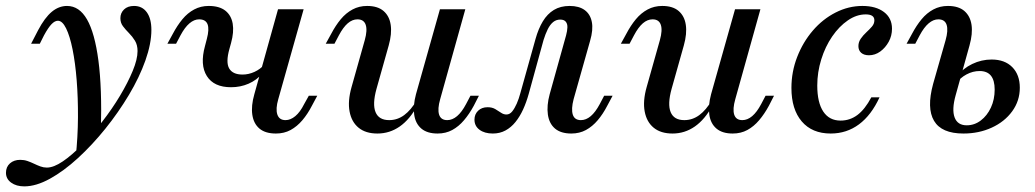

<svg xmlns="http://www.w3.org/2000/svg" viewBox="-89 -447 3554 659"><path d="M-5.6 192.7Q-33.1 192.7 -50.8 179.8Q-68.5 166.9 -68.5 146Q-68.5 125.8 -54.8 113.7Q-41.1 101.6 -19.4 101.6Q-6.5 101.6 5.2 105.6Q16.9 109.7 27.8 114.9Q38.7 120.2 49.6 124.2Q60.5 128.2 71.8 128.2Q95.2 128.2 126.6 106.9Q158.1 85.5 193.1 49.6Q228.2 13.7 262.1 -29.8Q296 -73.4 323 -118.5Q350 -163.7 366.5 -203.6Q383.1 -243.5 383.1 -271.8Q383.1 -292.7 374.2 -307.3Q365.3 -321.8 353.6 -333.5Q341.9 -345.2 333.1 -356.9Q324.2 -368.5 324.2 -384.7Q324.2 -402.4 336.7 -414.5Q349.2 -426.6 371 -426.6Q399.2 -426.6 414.9 -404.8Q430.6 -383.1 430.6 -344.4Q430.6 -297.6 410.1 -239.5Q389.5 -181.5 353.6 -121.4Q317.7 -61.3 272.6 -5.2Q227.4 50.8 178.6 95.6Q129.8 140.3 82.3 166.5Q34.7 192.7 -5.6 192.7ZM171 91.1Q178.2 23.4 178.6 -44Q179 -111.3 174.2 -171.4Q169.4 -231.5 160.1 -277.4Q150.8 -323.4 137.9 -349.6Q125 -375.8 109.7 -375.8Q99.2 -375.8 87.9 -364.1Q76.6 -352.4 62.1 -325.8L47.6 -296.8H17.7L41.9 -343.5Q64.5 -386.3 88.7 -406.5Q112.9 -426.6 141.1 -426.6Q183.1 -426.6 209.7 -380.2Q236.3 -333.9 248.8 -239.1Q261.3 -144.4 257.3 0.8Q245.2 15.3 232.3 29.8Q219.4 44.4 204.4 59.7Q189.5 75 171 91.1Z M858.1 11.3Q821.8 11.3 801.6 -5.6Q781.5 -22.6 777 -53.2Q772.6 -83.9 783.9 -123.4L865.3 -415.3H953.2L866.1 -106.5Q856.5 -73.4 862.9 -54Q869.4 -34.7 891.1 -34.7Q908.1 -34.7 924.6 -48.4Q941.1 -62.1 954.8 -89.5L971 -118.5H1000L981.5 -83.9Q966.9 -55.6 948.8 -34.3Q930.6 -12.9 908.5 -0.8Q886.3 11.3 858.1 11.3ZM704 -147.6Q645.2 -147.6 621 -185.9Q596.8 -224.2 614.5 -288.7L621 -313.7Q629.8 -346.8 623.4 -363.7Q616.9 -380.6 594.4 -380.6Q577.4 -380.6 561.3 -366.9Q545.2 -353.2 530.6 -325.8L515.3 -296.8H485.5L504 -330.6Q519.4 -359.7 537.1 -381Q554.8 -402.4 577.4 -414.5Q600 -426.6 627.4 -426.6Q663.7 -426.6 684.3 -410.5Q704.8 -394.4 709.7 -365.7Q714.5 -337.1 704 -299.2L698.4 -279Q685.5 -233.1 697.6 -212.1Q709.7 -191.1 743.5 -191.1Q764.5 -191.1 784.7 -200.4Q804.8 -209.7 817.7 -225L812.1 -195.2Q791.9 -171.8 764.1 -159.7Q736.3 -147.6 704 -147.6Z M1206.5 11.3Q1166.1 11.3 1141.9 -8.5Q1117.7 -28.2 1110.9 -64.1Q1104 -100 1117.7 -148.4L1162.9 -308.9Q1172.6 -343.5 1166.1 -362.1Q1159.7 -380.6 1137.9 -380.6Q1120.2 -380.6 1104.4 -366.9Q1088.7 -353.2 1074.2 -325.8L1058.9 -296.8H1029L1047.6 -330.6Q1062.9 -359.7 1080.6 -381Q1098.4 -402.4 1121 -414.5Q1143.5 -426.6 1171 -426.6Q1207.3 -426.6 1227.4 -409.3Q1247.6 -391.9 1252 -361.7Q1256.5 -331.5 1245.2 -291.1L1203.2 -141.9Q1188.7 -89.5 1200 -62.1Q1211.3 -34.7 1246.8 -34.7Q1275 -34.7 1298.4 -52Q1321.8 -69.4 1341.1 -102.4L1343.5 -84.7Q1317.7 -37.1 1283.1 -12.9Q1248.4 11.3 1206.5 11.3ZM1412.9 11.3Q1377.4 11.3 1357.3 -5.6Q1337.1 -22.6 1332.7 -53.2Q1328.2 -83.9 1338.7 -123.4L1421 -415.3H1508.1L1421.8 -106.5Q1412.1 -72.6 1418.1 -53.6Q1424.2 -34.7 1446 -34.7Q1463.7 -34.7 1479.8 -48.4Q1496 -62.1 1510.5 -89.5L1525.8 -118.5H1554.8L1537.1 -83.9Q1521.8 -55.6 1503.6 -34.3Q1485.5 -12.9 1463.3 -0.8Q1441.1 11.3 1412.9 11.3Z M1602.4 11.3Q1574.2 11.3 1556.9 -1.6Q1539.5 -14.5 1539.5 -36.3Q1539.5 -54.8 1552 -66.9Q1564.5 -79 1584.7 -79Q1600 -79 1610.9 -72.6Q1621.8 -66.1 1630.6 -60.1Q1639.5 -54 1649.2 -54Q1660.5 -54 1669 -64.5Q1677.4 -75 1684.7 -91.5Q1691.9 -108.1 1696.8 -126.6L1749.2 -313.7Q1758.9 -348.4 1774.2 -373.8Q1789.5 -399.2 1812.1 -412.9Q1834.7 -426.6 1866.1 -426.6Q1898.4 -426.6 1917.7 -412.5Q1937.1 -398.4 1942.3 -371.8Q1947.6 -345.2 1936.3 -306.5L1879.8 -106.5Q1871 -72.6 1877 -53.6Q1883.1 -34.7 1904.8 -34.7Q1922.6 -34.7 1938.7 -48.4Q1954.8 -62.1 1969.4 -89.5L1984.7 -118.5H2013.7L1995.2 -83.9Q1980.6 -55.6 1962.5 -34.3Q1944.4 -12.9 1922.2 -0.8Q1900 11.3 1871.8 11.3Q1836.3 11.3 1816.1 -5.6Q1796 -22.6 1791.5 -53.6Q1787.1 -84.7 1797.6 -123.4L1854 -325.8Q1858.1 -341.1 1858.5 -353.2Q1858.9 -365.3 1852.8 -372.6Q1846.8 -379.8 1833.9 -379.8Q1820.2 -379.8 1809.7 -371.4Q1799.2 -362.9 1791.1 -346.8Q1783.1 -330.6 1776.6 -309.7L1725.8 -125Q1717.7 -96 1706.5 -71.4Q1695.2 -46.8 1680.2 -28.2Q1665.3 -9.7 1646 0.8Q1626.6 11.3 1602.4 11.3Z M2219.4 11.3Q2179 11.3 2154.8 -8.5Q2130.6 -28.2 2123.8 -64.1Q2116.9 -100 2130.6 -148.4L2175.8 -308.9Q2185.5 -343.5 2179 -362.1Q2172.6 -380.6 2150.8 -380.6Q2133.1 -380.6 2117.3 -366.9Q2101.6 -353.2 2087.1 -325.8L2071.8 -296.8H2041.9L2060.5 -330.6Q2075.8 -359.7 2093.5 -381Q2111.3 -402.4 2133.9 -414.5Q2156.5 -426.6 2183.9 -426.6Q2220.2 -426.6 2240.3 -409.3Q2260.5 -391.9 2264.9 -361.7Q2269.4 -331.5 2258.1 -291.1L2216.1 -141.9Q2201.6 -89.5 2212.9 -62.1Q2224.2 -34.7 2259.7 -34.7Q2287.9 -34.7 2311.3 -52Q2334.7 -69.4 2354 -102.4L2356.5 -84.7Q2330.6 -37.1 2296 -12.9Q2261.3 11.3 2219.4 11.3ZM2425.8 11.3Q2390.3 11.3 2370.2 -5.6Q2350 -22.6 2345.6 -53.2Q2341.1 -83.9 2351.6 -123.4L2433.9 -415.3H2521L2434.7 -106.5Q2425 -72.6 2431 -53.6Q2437.1 -34.7 2458.9 -34.7Q2476.6 -34.7 2492.7 -48.4Q2508.9 -62.1 2523.4 -89.5L2538.7 -118.5H2567.7L2550 -83.9Q2534.7 -55.6 2516.5 -34.3Q2498.4 -12.9 2476.2 -0.8Q2454 11.3 2425.8 11.3Z M2762.1 11.3Q2698.4 11.3 2662.9 -30.2Q2627.4 -71.8 2627.4 -145.2Q2627.4 -200.8 2647.2 -251.6Q2666.9 -302.4 2700.8 -341.9Q2734.7 -381.5 2779 -404Q2823.4 -426.6 2871 -426.6Q2917.7 -426.6 2945.2 -405.6Q2972.6 -384.7 2972.6 -348.4Q2972.6 -324.2 2961.3 -303.6Q2950 -283.1 2932.3 -270.2Q2914.5 -257.3 2893.5 -257.3Q2876.6 -257.3 2866.9 -265.7Q2857.3 -274.2 2857.3 -288.7Q2857.3 -302.4 2865.3 -314.1Q2873.4 -325.8 2884.3 -335.9Q2895.2 -346 2903.6 -355.6Q2912.1 -365.3 2912.1 -377.4Q2912.1 -397.6 2882.3 -397.6Q2850.8 -397.6 2821 -377Q2791.1 -356.5 2767.3 -321.8Q2743.5 -287.1 2729.8 -243.1Q2716.1 -199.2 2716.1 -153.2Q2716.1 -95.2 2736.7 -64.1Q2757.3 -33.1 2796 -33.1Q2828.2 -33.1 2854 -52.4Q2879.8 -71.8 2901.6 -112.9H2929.8Q2901.6 -51.6 2859.3 -20.2Q2816.9 11.3 2762.1 11.3Z M3217.7 11.3Q3142.7 11.3 3116.9 -32.3Q3091.1 -75.8 3113.7 -158.9L3156.5 -308.9Q3166.1 -342.7 3160.1 -361.7Q3154 -380.6 3131.5 -380.6Q3114.5 -380.6 3098.4 -366.9Q3082.3 -353.2 3067.7 -325.8L3052.4 -296.8H3022.6L3041.1 -330.6Q3056.5 -359.7 3074.2 -381Q3091.9 -402.4 3114.5 -414.5Q3137.1 -426.6 3164.5 -426.6Q3200.8 -426.6 3221 -409.3Q3241.1 -391.9 3245.6 -361.7Q3250 -331.5 3238.7 -291.1L3191.1 -120.2Q3177.4 -71 3187.5 -44Q3197.6 -16.9 3229 -16.9Q3255.6 -16.9 3277.4 -33.5Q3299.2 -50 3312.1 -77.8Q3325 -105.6 3325 -139.5Q3325 -203.2 3273.4 -203.2Q3250 -203.2 3228.2 -191.5Q3206.5 -179.8 3192.7 -160.5L3196 -185.5Q3216.1 -212.1 3248 -227.4Q3279.8 -242.7 3314.5 -242.7Q3359.7 -242.7 3385.5 -216.5Q3411.3 -190.3 3411.3 -146Q3411.3 -100.8 3385.1 -64.9Q3358.9 -29 3314.9 -8.9Q3271 11.3 3217.7 11.3Z"/></svg>

Font: Playfair 5pt SemiExpanded Light Medium
Style: Italic
Weight: 500
Italic angle: -15.6°
Version: Version 2.001;gftools[0.9.30]